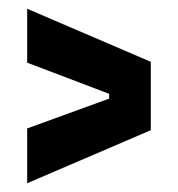

<svg xmlns="http://www.w3.org/2000/svg" viewBox="-20 -543 407 438"><path d="M42 -125V-250L229 -318V-329L42 -400V-523L324 -402V-246Z"/></svg>

Font: Bricolage Grotesque 24pt Condensed SemiBold
Style: Regular
Weight: 600
Width: 3
Designer: Mathieu Triay
Foundry: Atelier Triay
Version: Version 1.001;gftools[0.9.33.dev8+g029e19f]